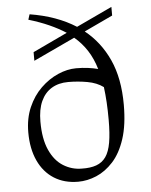

<svg xmlns="http://www.w3.org/2000/svg" viewBox="-52 -744 626 797"><g transform="rotate(-5 261.5 -345.5)"><path d="M242 10Q184 10 141.5 -17Q99 -44 76 -94Q53 -144 53 -212Q53 -270 73 -316Q93 -362 126 -394Q159 -426 198 -443Q237 -460 274 -460Q301 -460 323.5 -457Q346 -454 365 -449Q352 -493 330 -527Q308 -561 277 -587L104 -506V-542L248 -610Q217 -630 179 -647Q141 -664 94 -678L101 -700Q213 -682 293 -631L442 -701V-665L323 -609Q387 -558 422.5 -480Q458 -402 458 -292Q458 -208 439 -150Q420 -92 388 -57Q356 -22 318 -6Q280 10 242 10ZM261 -43Q297 -42 322 -51Q347 -60 362 -81.5Q377 -103 383.5 -140.5Q390 -178 390 -235Q390 -274 388 -308Q386 -342 382 -372Q355 -392 315.5 -399Q276 -406 236 -406Q196 -406 167 -388.5Q138 -371 122.5 -337Q107 -303 107 -252Q107 -180 128 -133.5Q149 -87 184.5 -65Q220 -43 261 -43Z"/></g></svg>

Font: Ancizar Serif Light
Style: Regular
Weight: 300
Designer: Cesar Puertas, Viviana Monsalve, Julian Moncada, Julian Prieto, Jose Castro, Felipe Aragon, Mariel Hernandez, Sara Alarc
Version: Version 8.100